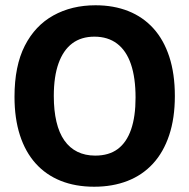

<svg xmlns="http://www.w3.org/2000/svg" viewBox="-20 -694 718 728"><path d="M337 14Q266 14 210 -8.5Q154 -31 115 -74.5Q76 -118 55.5 -181.5Q35 -245 35 -327Q35 -444 74 -520.5Q113 -597 182.5 -635.5Q252 -674 342 -674Q411 -674 466.5 -652Q522 -630 561.5 -586.5Q601 -543 622 -478.5Q643 -414 643 -330Q643 -246 621.5 -181.5Q600 -117 560 -73.5Q520 -30 463.5 -8Q407 14 337 14ZM341 -104Q393 -104 426.5 -129Q460 -154 477 -203Q494 -252 494 -324Q494 -399 476.5 -450.5Q459 -502 424 -528.5Q389 -555 338 -555Q288 -555 254 -529.5Q220 -504 202 -454Q184 -404 184 -330Q184 -275 194 -232.5Q204 -190 224 -161.5Q244 -133 273.5 -118.5Q303 -104 341 -104Z"/></svg>

Font: Bricolage Grotesque 72pt
Style: Bold
Weight: 700
Designer: Mathieu Triay
Foundry: Atelier Triay
Version: Version 1.001;gftools[0.9.33.dev8+g029e19f]